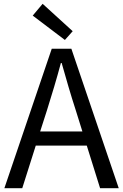

<svg xmlns="http://www.w3.org/2000/svg" viewBox="-20 -989 647 1009"><path d="M362 -825 204 -969 152 -907 321 -779ZM191 -298 227 -410C253 -493 277 -572 300 -658H304C328 -573 351 -493 378 -410L413 -298ZM506 0H604L355 -733H252L3 0H97L168 -224H436Z"/></svg>

Font: Source Han Sans KR Regular
Style: Regular
Weight: 400
Designer: Ryoko NISHIZUKA (kana & ideographs); Paul D. Hunt (Latin, Greek & Cyrillic); Wenlong ZHANG (bopomofo); Sandoll Communica
Foundry: Adobe Systems Incorporated
Version: Version 1.004;PS 1.004;hotconv 1.0.82;makeotf.lib2.5.63406